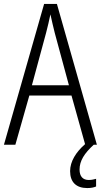

<svg xmlns="http://www.w3.org/2000/svg" viewBox="-20 -828 512 975"><path d="M384 33C384 -11 408 -49 456 -93H472L269 -808H204L0 -93H58L129 -343H343L412 -96C366 -56 336 -8 336 41C336 97 367 127 423 127C442 127 457 124 468 119V80C460 82 447 86 431 86C400 86 384 67 384 33ZM258 -661 330 -395H142L214 -661C222 -693 230 -724 236 -755C242 -725 251 -691 258 -661Z"/></svg>

Font: Noto Sans Telugu UI Condensed Light
Style: Regular
Weight: 300
Width: 3
Designer: Jelle Bosma - Monotype Design Team
Foundry: Monotype Imaging Inc.
Version: Version 2.005